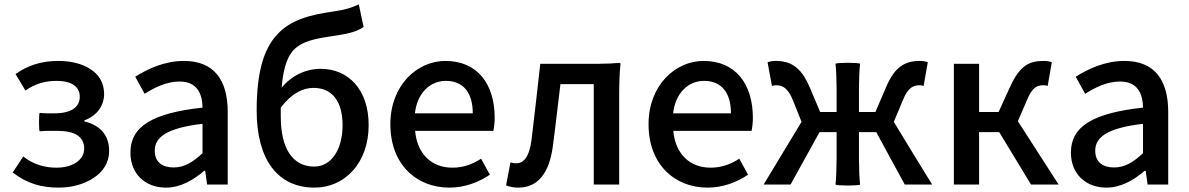

<svg xmlns="http://www.w3.org/2000/svg" viewBox="-20 -842 5426 876"><path d="M392 -527C354 -552 302 -564 246 -564C168 -564 105 -543 51 -504L96 -429C140 -459 181 -473 240 -473C302 -473 344 -449 344 -401C344 -353 305 -325 229 -325H195C183 -325 169 -326 161 -327C157 -325 157 -245 161 -243C174 -244 187 -245 201 -245H241C321 -245 364 -219 364 -164C364 -110 308 -77 238 -77C187 -77 134 -90 86 -128L38 -55C105 -3 172 14 248 14C308 14 366 -2 408 -31C451 -59 478 -101 478 -153C478 -231 431 -272 365 -288V-293C424 -314 455 -362 455 -413C455 -465 431 -502 392 -527Z M1019 -248V-331C1019 -478 956 -564 819 -564C731 -564 654 -528 597 -492L640 -414C687 -444 741 -470 799 -470C880 -470 903 -414 904 -351C675 -326 575 -265 575 -146C575 -49 642 14 737 14C803 14 862 -20 912 -63H916L925 0H1019V-165ZM734 -232C768 -252 823 -268 904 -277V-210V-143C859 -101 820 -78 772 -78C723 -78 686 -100 686 -155C686 -186 700 -211 734 -232Z M1220 -78C1265 -18 1331 14 1415 14C1553 14 1662 -98 1662 -271C1662 -434 1569 -528 1443 -528C1376 -528 1311 -498 1265 -442C1282 -644 1350 -656 1521 -681C1567 -688 1610 -698 1639 -719L1617 -822C1582 -806 1559 -798 1497 -789C1393 -774 1306 -751 1246 -686C1185 -622 1151 -517 1151 -337C1151 -226 1175 -138 1220 -78ZM1507 -134C1485 -101 1452 -82 1413 -82C1364 -82 1326 -103 1300 -142C1274 -181 1261 -238 1261 -312V-351C1312 -418 1363 -441 1411 -441C1495 -441 1543 -380 1543 -271C1543 -215 1530 -167 1507 -134Z M2141 -245H2231C2234 -259 2237 -281 2237 -304C2237 -459 2158 -564 2012 -564C1884 -564 1761 -454 1761 -275C1761 -93 1879 14 2030 14C2101 14 2165 -11 2215 -45L2175 -118C2135 -92 2093 -77 2044 -77C1949 -77 1883 -140 1874 -245H2052ZM1939 -325H1873C1884 -421 1945 -473 2014 -473C2094 -473 2137 -419 2137 -325H2005Z M2805 -275V-413C2805 -459 2807 -517 2811 -551C2811 -553 2811 -555 2805 -555C2783 -553 2745 -551 2715 -551H2625H2445C2432 -435 2419 -318 2405 -203C2395 -128 2371 -97 2335 -97C2325 -97 2317 -99 2309 -101L2289 4C2306 10 2322 14 2344 14C2433 14 2485 -50 2502 -172C2515 -268 2525 -363 2537 -458H2689V0H2805Z M3319 -245H3409C3412 -259 3415 -281 3415 -304C3415 -459 3336 -564 3190 -564C3062 -564 2939 -454 2939 -275C2939 -93 3057 14 3208 14C3279 14 3343 -11 3393 -45L3353 -118C3313 -92 3271 -77 3222 -77C3127 -77 3061 -140 3052 -245H3230ZM3117 -325H3051C3062 -421 3123 -473 3192 -473C3272 -473 3315 -419 3315 -325H3183Z M4145 -143 4058 -286 4099 -384C4122 -442 4147 -453 4175 -453C4183 -453 4187 -452 4194 -450L4213 -558C4203 -562 4190 -564 4177 -564C4111 -564 4063 -539 4024 -447L3974 -331H3899V-441C3899 -479 3901 -524 3904 -551C3899 -557 3797 -557 3792 -551C3795 -524 3797 -479 3797 -441V-331H3722L3673 -447C3633 -539 3584 -564 3519 -564C3506 -564 3493 -562 3482 -558L3502 -450C3509 -452 3514 -453 3521 -453C3550 -453 3574 -442 3598 -384L3637 -286L3464 0H3587L3719 -239H3797V-119C3797 -78 3795 -29 3792 0C3797 6 3899 6 3904 0C3901 -29 3899 -78 3899 -119V-239H3978L4108 0H4170H4233Z M4332 -275V0H4447V-239H4539L4684 0H4747H4810L4624 -289L4665 -384C4690 -445 4712 -453 4741 -453C4749 -453 4754 -452 4760 -450L4779 -558C4770 -562 4756 -564 4743 -564C4677 -564 4634 -545 4589 -447L4536 -331H4447V-551H4332Z M5310 -248V-331C5310 -478 5247 -564 5110 -564C5022 -564 4945 -528 4888 -492L4931 -414C4978 -444 5032 -470 5090 -470C5171 -470 5194 -414 5195 -351C4966 -326 4866 -265 4866 -146C4866 -49 4933 14 5028 14C5094 14 5153 -20 5203 -63H5207L5216 0H5310V-165ZM5025 -232C5059 -252 5114 -268 5195 -277V-210V-143C5150 -101 5111 -78 5063 -78C5014 -78 4977 -100 4977 -155C4977 -186 4991 -211 5025 -232Z"/></svg>

Font: GenSekiGothic2 TW M
Style: Regular
Weight: 500
Version: Version 2.100;PS 2.1;hotconv 16.6.51;makeotf.lib2.5.65220 DE